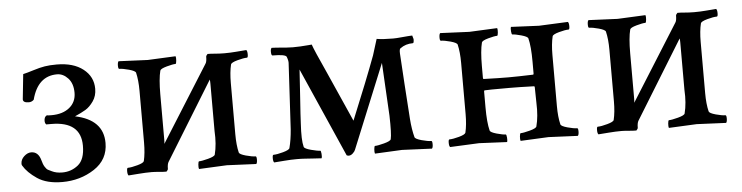

<svg xmlns="http://www.w3.org/2000/svg" viewBox="-36 -564 2736 708"><g transform="rotate(-5 1332.5 -210.0)"><path d="M51.8 -309.6Q51.8 -309.6 61.5 -402.3Q75.2 -405.3 100.1 -413.1Q125 -420.9 143.1 -423.8Q161.1 -426.8 187.5 -426.8Q249 -426.8 285.2 -398.4Q321.3 -370.1 321.3 -325.2Q321.3 -298.8 307.6 -279.3Q293.9 -259.8 278.3 -250.5Q262.7 -241.2 238.3 -230.5Q341.8 -209 341.8 -123Q341.8 -61.5 289.6 -27.3Q237.3 6.8 170.9 6.8Q113.3 6.8 78.6 -16.6Q43.9 -40 28.3 -66.4Q26.4 -69.3 26.4 -73.2Q26.4 -88.9 39.1 -100.6Q51.8 -112.3 65.4 -112.3Q91.8 -112.3 100.6 -80.1Q104.5 -64.5 110.4 -55.2Q116.2 -45.9 121.6 -43Q127 -40 135.7 -36.1Q151.4 -28.3 173.8 -28.3Q207 -28.3 232.4 -48.8Q257.8 -69.3 257.8 -120.1Q257.8 -210 148.4 -210H129.9Q125 -214.8 125 -223.6Q125 -238.3 134.8 -243.2Q139.6 -242.2 152.3 -242.2Q194.3 -242.2 219.2 -262.7Q244.1 -283.2 244.1 -317.4Q244.1 -351.6 226.1 -371.1Q208 -390.6 185.5 -390.6Q114.3 -390.6 91.8 -304.7Q84 -296.9 73.2 -296.9Q51.8 -296.9 51.8 -309.6Z M557.6 -100.6 734.4 -381.8Q739.3 -388.7 739.3 -407.2Q739.3 -411.1 745.1 -417Q759.8 -417 767.6 -416Q789.1 -414.1 806.6 -414.1Q829.1 -414.1 851.6 -416Q874 -418 888.7 -418.9Q892.6 -415 892.6 -402.8Q892.6 -390.6 888.7 -390.6Q876 -390.6 853 -384.3Q830.1 -377.9 828.1 -371.1Q821.3 -342.8 821.3 -302.7V-113.3Q821.3 -73.2 828.1 -44.9Q830.1 -38.1 853 -31.7Q876 -25.4 888.7 -25.4Q892.6 -25.4 892.6 -13.2Q892.6 -1 888.7 2.9Q789.1 -2 780.3 -2Q774.4 -2 676.8 2.9Q674.8 -2 675.8 -13.7Q676.8 -25.4 679.7 -25.4Q689.5 -25.4 713.4 -31.7Q737.3 -38.1 739.3 -44.9Q749 -83 746.1 -131.8V-306.6Q746.1 -316.4 745.1 -322.3L567.4 -33.2Q562.5 -25.4 562.5 -7.8Q562.5 -3.9 556.6 2Q542 2 534.2 1Q512.7 -1 502 -1Q479.5 -1 454.6 1Q429.7 2.9 416 3.9Q412.1 0 412.1 -12.2Q412.1 -24.4 416 -24.4Q428.7 -24.4 451.7 -30.8Q474.6 -37.1 476.6 -43.9Q483.4 -72.3 483.4 -112.3V-302.7Q483.4 -342.8 476.6 -371.1Q474.6 -377.9 451.7 -384.3Q428.7 -390.6 416 -390.6Q412.1 -390.6 412.1 -402.8Q412.1 -415 416 -418.9Q515.6 -414.1 523.4 -414.1Q529.3 -414.1 627 -418.9Q628.9 -414.1 627.9 -402.3Q627 -390.6 624 -390.6Q614.3 -390.6 591.3 -384.3Q568.4 -377.9 566.4 -371.1Q558.6 -340.8 558.6 -284.2V-116.2Q558.6 -106.4 557.6 -100.6Z M1382.8 -328.1 1255.9 -17.6Q1253.9 -11.7 1246.6 -4.9Q1239.3 2 1231.4 2Q1227.5 2 1223.6 0L1078.1 -330.1Q1076.2 -294.9 1071.3 -226.1Q1066.4 -157.2 1065.4 -131.8Q1061.5 -70.3 1068.4 -44.9Q1070.3 -38.1 1094.2 -31.7Q1118.2 -25.4 1127.9 -25.4Q1130.9 -25.4 1131.8 -13.7Q1132.8 -2 1130.9 2.9Q1116.2 2 1099.6 1Q1083 0 1069.8 -1Q1056.6 -2 1040 -2Q1017.6 -2 993.2 0Q968.8 2 955.1 2.9Q951.2 -1 951.2 -13.2Q951.2 -25.4 955.1 -25.4Q967.8 -25.4 990.7 -31.7Q1013.7 -38.1 1015.6 -44.9Q1023.4 -74.2 1026.4 -113.3L1040 -356.4Q1041 -365.2 1035.2 -380.9Q1031.2 -390.6 983.4 -390.6Q978.5 -390.6 978.5 -405.3Q978.5 -415 982.4 -418.9Q985.4 -418.9 991.7 -418.5Q998 -418 1001 -418Q1042 -414.1 1060.5 -414.1Q1086.9 -414.1 1119.1 -417Q1120.1 -417 1124.5 -417.5Q1128.9 -418 1130.9 -418Q1136.7 -399.4 1178.7 -307.6L1259.8 -125Q1320.3 -271.5 1352.5 -358.4L1371.1 -418Q1394.5 -414.1 1431.6 -414.1Q1444.3 -414.1 1462.9 -416Q1481.4 -418 1486.3 -418Q1488.3 -418 1494.1 -418.5Q1500 -418.9 1502.9 -418.9Q1506.8 -407.2 1506.8 -405.3Q1506.8 -390.6 1502.9 -390.6Q1475.6 -390.6 1456.1 -376Q1451.2 -374 1452.1 -356.4L1459 -244.1Q1460.9 -213.9 1463.9 -170.9Q1466.8 -127.9 1467.8 -113.3Q1470.7 -74.2 1478.5 -44.9Q1480.5 -38.1 1503.4 -31.7Q1526.4 -25.4 1539.1 -25.4Q1543 -25.4 1543 -13.2Q1543 -1 1539.1 2.9Q1439.5 -2 1428.7 -2Q1425.8 -2 1328.1 2.9Q1326.2 -2 1327.1 -13.7Q1328.1 -25.4 1331.1 -25.4Q1340.8 -25.4 1364.7 -31.7Q1388.7 -38.1 1390.6 -44.9Q1395.5 -64.5 1393.6 -131.8Z M1749 -190.4V-131.8Q1749 -75.2 1756.8 -44.9Q1758.8 -38.1 1781.7 -31.7Q1804.7 -25.4 1814.5 -25.4Q1817.4 -25.4 1818.4 -13.7Q1819.3 -2 1817.4 2.9Q1719.7 -2 1713.9 -2Q1707 -2 1606.4 2.9Q1602.5 -1 1602.5 -13.2Q1602.5 -25.4 1606.4 -25.4Q1619.1 -25.4 1642.1 -31.7Q1665 -38.1 1667 -44.9Q1673.8 -73.2 1673.8 -113.3V-302.7Q1673.8 -342.8 1667 -371.1Q1665 -377.9 1642.1 -384.3Q1619.1 -390.6 1606.4 -390.6Q1602.5 -390.6 1602.5 -402.8Q1602.5 -415 1606.4 -418.9Q1707 -414.1 1713.9 -414.1Q1719.7 -414.1 1817.4 -418.9Q1819.3 -414.1 1818.4 -402.3Q1817.4 -390.6 1814.5 -390.6Q1804.7 -390.6 1781.7 -384.3Q1758.8 -377.9 1756.8 -371.1Q1749 -340.8 1749 -284.2V-240.2Q1749 -236.3 1752 -236.3Q1808.6 -234.4 1842.8 -234.4Q1877 -234.4 1933.6 -236.3Q1936.5 -236.3 1936.5 -240.2V-284.2Q1936.5 -340.8 1928.7 -371.1Q1926.8 -377.9 1903.8 -384.3Q1880.9 -390.6 1871.1 -390.6Q1868.2 -390.6 1867.2 -402.3Q1866.2 -414.1 1868.2 -418.9Q1965.8 -414.1 1971.7 -414.1Q1978.5 -414.1 2079.1 -418.9Q2083 -415 2083 -402.8Q2083 -390.6 2079.1 -390.6Q2066.4 -390.6 2043.5 -384.3Q2020.5 -377.9 2018.6 -371.1Q2011.7 -342.8 2011.7 -302.7V-113.3Q2011.7 -73.2 2018.6 -44.9Q2020.5 -38.1 2043.5 -31.7Q2066.4 -25.4 2079.1 -25.4Q2083 -25.4 2083 -13.2Q2083 -1 2079.1 2.9Q1978.5 -2 1970.7 -2Q1964.8 -2 1867.2 2.9Q1865.2 -2 1866.2 -13.7Q1867.2 -25.4 1870.1 -25.4Q1879.9 -25.4 1903.8 -31.7Q1927.7 -38.1 1929.7 -44.9Q1939.5 -81.1 1937.5 -131.8L1936.5 -189.5Q1936.5 -193.4 1933.6 -193.4Q1877 -195.3 1842.8 -195.3Q1757.8 -195.3 1752 -194.3Q1749 -194.3 1749 -190.4Z M2296.9 -100.6 2473.6 -381.8Q2478.5 -388.7 2478.5 -407.2Q2478.5 -411.1 2484.4 -417Q2499 -417 2506.8 -416Q2528.3 -414.1 2545.9 -414.1Q2568.4 -414.1 2590.8 -416Q2613.3 -418 2627.9 -418.9Q2631.8 -415 2631.8 -402.8Q2631.8 -390.6 2627.9 -390.6Q2615.2 -390.6 2592.3 -384.3Q2569.3 -377.9 2567.4 -371.1Q2560.5 -342.8 2560.5 -302.7V-113.3Q2560.5 -73.2 2567.4 -44.9Q2569.3 -38.1 2592.3 -31.7Q2615.2 -25.4 2627.9 -25.4Q2631.8 -25.4 2631.8 -13.2Q2631.8 -1 2627.9 2.9Q2528.3 -2 2519.5 -2Q2513.7 -2 2416 2.9Q2414.1 -2 2415 -13.7Q2416 -25.4 2418.9 -25.4Q2428.7 -25.4 2452.6 -31.7Q2476.6 -38.1 2478.5 -44.9Q2488.3 -83 2485.4 -131.8V-306.6Q2485.4 -316.4 2484.4 -322.3L2306.6 -33.2Q2301.8 -25.4 2301.8 -7.8Q2301.8 -3.9 2295.9 2Q2281.2 2 2273.4 1Q2252 -1 2241.2 -1Q2218.8 -1 2193.8 1Q2168.9 2.9 2155.3 3.9Q2151.4 0 2151.4 -12.2Q2151.4 -24.4 2155.3 -24.4Q2168 -24.4 2190.9 -30.8Q2213.9 -37.1 2215.8 -43.9Q2222.7 -72.3 2222.7 -112.3V-302.7Q2222.7 -342.8 2215.8 -371.1Q2213.9 -377.9 2190.9 -384.3Q2168 -390.6 2155.3 -390.6Q2151.4 -390.6 2151.4 -402.8Q2151.4 -415 2155.3 -418.9Q2254.9 -414.1 2262.7 -414.1Q2268.6 -414.1 2366.2 -418.9Q2368.2 -414.1 2367.2 -402.3Q2366.2 -390.6 2363.3 -390.6Q2353.5 -390.6 2330.6 -384.3Q2307.6 -377.9 2305.7 -371.1Q2297.9 -340.8 2297.9 -284.2V-116.2Q2297.9 -106.4 2296.9 -100.6Z"/></g></svg>

Font: Crimson Text
Style: Roman
Weight: 400
Version: Version 0.13